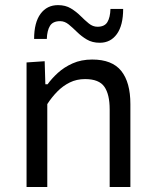

<svg xmlns="http://www.w3.org/2000/svg" viewBox="-20 -745 613 765"><path d="M85.8 0Q85.8 -55.3 85.8 -106.4Q85.8 -157.6 85.8 -218.8V-268.8Q85.8 -324 85.8 -381.4Q85.8 -438.9 85.8 -496.2L158 -501.1L160.7 -409.2H169.7Q185.6 -431.7 210.5 -454.5Q235.4 -477.3 269.5 -492.5Q303.7 -507.8 347.5 -507.8Q426.7 -507.8 463.1 -462.4Q499.5 -417 499.5 -330.4Q499.5 -298 499.5 -273Q499.5 -248.1 499.5 -218.8Q499.5 -159.8 499.5 -107.5Q499.5 -55.3 499.5 0H417Q417 -55.3 417 -107.1Q417 -159 417 -215.3V-309.3Q417 -368.9 395.8 -399.4Q374.7 -429.9 318.9 -429.9Q285.3 -429.9 258 -416.4Q230.6 -402.9 208.4 -380.3Q186.2 -357.7 168.4 -330.2V-215.3Q168.4 -156.8 168.4 -106Q168.4 -55.3 168.4 0ZM377.6 -574.6Q347.6 -574.6 325.9 -587.6Q304.1 -600.5 286.8 -617.7Q269.4 -634.8 253.5 -647.8Q237.5 -660.7 219.6 -660.7Q190.9 -660.7 179.3 -642.3Q167.7 -623.8 166.5 -589.8H115.9Q115.9 -655.1 141.5 -689.9Q167.1 -724.6 211.2 -724.6Q240.9 -724.6 262.3 -711.6Q283.8 -698.6 300.9 -681.5Q318 -664.4 334 -651.4Q350 -638.4 368.4 -638.4Q396.7 -638.4 407.9 -657Q419.1 -675.5 420.1 -709.4H470.7Q470.7 -644.2 445.7 -609.4Q420.7 -574.6 377.6 -574.6Z"/></svg>

Font: Commissioner Thin
Style: Regular
Weight: 100
Designer: Kostas Bartsokas
Foundry: Kostas Bartsokas
Version: Version 1.001;gftools[0.9.23]